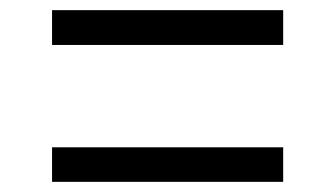

<svg xmlns="http://www.w3.org/2000/svg" viewBox="-20 -514 660 378"><path d="M82.5 -425.5H537.5V-494H82.5ZM82.5 -156H537.5V-224H82.5Z"/></svg>

Font: Monaspace Argon Light
Style: Regular
Weight: 300
Designer: Riley Cran & the Lettermatic Team
Foundry: Lettermatic
Version: Version 1.000 (Monaspace Argon)